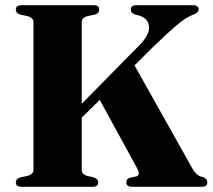

<svg xmlns="http://www.w3.org/2000/svg" viewBox="-20 -720 822 740"><path d="M295 -65.5Q295 -48.5 316 -42L342.5 -36Q358.5 -29.5 358.5 -17Q358.5 0 336 0H63.5Q41 0 41 -17Q41 -31 57 -36L85.5 -42Q109 -48 109 -65.5V-634.5Q109 -652 85.5 -658L57 -664Q41 -669 41 -683Q41 -700 63.5 -700H340.5Q362.5 -700 362.5 -683Q362.5 -669 347 -664L318 -658Q295 -652 295 -634.5V-320L515.5 -544Q555.5 -583.5 554.5 -615.5Q553.5 -647.5 518.5 -659.5L499.5 -664.5Q484 -670.5 484 -683Q484 -700 506 -700H723.5Q745.5 -700 745.5 -683Q745.5 -671.5 724.5 -663.5Q710.5 -658 694 -647.8Q677.5 -637.5 649.2 -612.8Q621 -588 570.5 -539.5L498.5 -468L717 -78.5Q728.5 -57.5 738.5 -48.5Q748.5 -39.5 763 -37.5Q779 -31 779 -17Q779 0 756.5 0H489Q467 0 467 -17.5Q467 -31 480.5 -35L505 -40Q513.5 -42 514.8 -50Q516 -58 506 -76L364.5 -335L295 -266.5Z"/></svg>

Font: Fraunces 72pt
Style: Bold
Weight: 700
Version: Version 1.000;[b76b70a41]